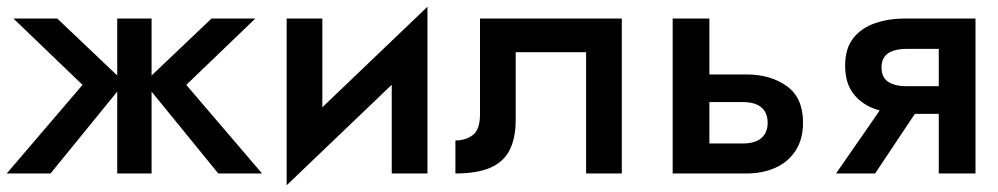

<svg xmlns="http://www.w3.org/2000/svg" viewBox="-20 -515 2962 570"><path d="M608 -460 408 -270 628 0H758L533 -263L738 -460ZM430 -460H328V0H430ZM150 -460H20L225 -263L0 0H130L350 -270Z M1244 -360 1249 -495 836 -100 831 35ZM937 -460H831V35L937 -88ZM1249 -495 1143 -373V0H1249Z M1826 -460H1405V-175Q1405 -130 1383.5 -114Q1362 -98 1332 -98V0Q1397 0 1436.5 -17.5Q1476 -35 1493.5 -70.5Q1511 -106 1511 -160V-360H1720V0H1826Z M1977 -460V0H2086V-460ZM2053 -212H2185Q2222 -212 2240.5 -196Q2259 -180 2259 -150Q2259 -131 2250.5 -117Q2242 -103 2225.5 -96Q2209 -89 2185 -89H2053V0H2196Q2244 0 2282 -17Q2320 -34 2342 -68Q2364 -102 2364 -151Q2364 -225 2315.5 -259.5Q2267 -294 2196 -294H2053Z M2578 0 2730 -228H2620L2462 0ZM2876 0V-460H2767V0ZM2808 -259H2673Q2648 -259 2631 -265Q2614 -271 2605.5 -283Q2597 -295 2597 -315Q2597 -334 2605.5 -346Q2614 -358 2631 -364Q2648 -370 2673 -370H2808V-460H2665Q2618 -460 2577.5 -446Q2537 -432 2513 -401.5Q2489 -371 2489 -320Q2489 -269 2513 -237.5Q2537 -206 2577.5 -191.5Q2618 -177 2665 -177H2808Z"/></svg>

Font: Jost Medium
Style: Regular
Weight: 500
Version: Version 3.710